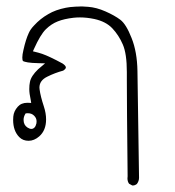

<svg xmlns="http://www.w3.org/2000/svg" viewBox="-20 -250 540 592"><path d="M371.1 -27.8V-2.4Q371.1 71.8 373.5 293V293.5Q373 296.9 373 299.8Q373 309.6 377.9 316.4L387.7 321.8Q388.2 321.8 388.9 321.8Q389.6 321.8 390.9 321.8Q392.1 321.8 393.3 321.5Q394.5 321.3 395.8 320.8Q397 320.3 397.9 319.8Q399.9 318.8 401.9 317.4Q408.7 308.6 408.7 297.9L403.8 -31.2Q402.8 -90.3 385.7 -132.8Q369.1 -175.3 351.1 -189Q333 -202.6 305.2 -214.8Q277.3 -227.1 251.5 -229Q240.7 -230 234.9 -230Q229 -230 226.8 -230Q224.6 -230 220.7 -229.7Q216.8 -229.5 212.9 -229.5Q194.3 -228.5 183.1 -226.1Q150.9 -219.7 128.9 -206.5Q104 -192.4 85 -171.4Q73.7 -159.7 68.8 -148.4Q59.6 -128.9 52.2 -95.7Q48.8 -81.5 48.8 -72.5Q48.8 -63.5 51.3 -61.5Q54.7 -59.6 65.9 -57.6Q77.1 -55.7 99.6 -55.2L119.1 -54.7Q100.6 -39.1 97.7 -36.6Q75.7 -15.6 72.3 2.9Q70.3 11.7 70.3 24.9Q70.3 38.1 74.7 58.1L76.2 67.4Q65.9 66.9 64.5 66.9Q45.4 66.9 34.7 79.1Q22.5 92.8 21 109.4Q20.5 114.3 20.5 119.6Q20.5 153.8 39.6 172.9Q50.8 184.1 68.1 184.1Q85.4 184.1 101.1 170.4Q122.1 151.9 122.1 118.2Q122.1 99.1 115.2 78.1Q105 47.4 102.1 25.9Q101.6 22.9 101.6 20Q101.6 -2 126 -13.7Q149.4 -25.4 174.8 -32.2Q183.1 -37.6 183.1 -42Q183.1 -47.4 172.9 -54.2Q132.3 -76.2 109.9 -84Q100.1 -87.4 81.5 -91.8L85 -99.6Q104.5 -143.1 121.3 -159.7Q138.2 -176.3 158.2 -184.1Q177.7 -191.9 207 -195.3Q216.8 -196.3 226.6 -196.3Q247.6 -196.3 271 -191.4Q306.6 -183.6 326.4 -162.6Q346.2 -141.6 358.6 -113Q371.1 -84.5 371.1 -27.8ZM64.5 143.1Q52.7 135.3 52.7 119.6Q52.7 110.8 57.1 103L59.1 99.6Q64.5 99.1 65.9 99.1Q77.6 99.1 85.2 106.7Q92.8 114.3 92.8 124Q92.8 127.4 92.3 130.4Q90.3 139.2 86.2 143.3Q82 147.5 76.7 147.5Q71.3 147.5 64.5 143.1Z"/></svg>

Font: Bakudai
Style: ExtraLight
Weight: 200
Version: Version 1.48